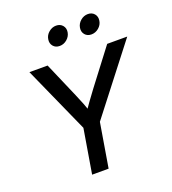

<svg xmlns="http://www.w3.org/2000/svg" viewBox="-164 -1063 1061 1186"><g transform="rotate(-20 366.0 -470.5)"><path d="M236.3 0 284.7 -290.5 88.9 -727.5H208.5L308.1 -497.1Q323.2 -462.9 336.2 -429.2Q349.1 -395.5 361.8 -357.9H326.2Q350.6 -395.5 375 -429.4Q399.4 -463.4 424.8 -497.1L600.1 -727.5H731.9L393.1 -290.5L344.7 0ZM529.3 -815.4Q502.4 -815.4 487.1 -833.7Q471.7 -852.1 476.1 -878.4Q480.5 -904.8 502 -923.1Q523.4 -941.4 550.3 -941.4Q577.1 -941.4 592.5 -923.1Q607.9 -904.8 603.5 -878.4Q599.6 -852.1 577.9 -833.7Q556.2 -815.4 529.3 -815.4ZM320.8 -815.4Q293.9 -815.4 278.6 -833.7Q263.2 -852.1 267.6 -878.4Q271.5 -904.8 293.2 -923.1Q314.9 -941.4 341.3 -941.4Q368.2 -941.4 383.8 -923.1Q399.4 -904.8 395 -878.4Q390.6 -852.1 369.1 -833.7Q347.7 -815.4 320.8 -815.4Z"/></g></svg>

Font: Inter 28pt Medium
Style: Italic
Weight: 500
Italic angle: -9.3988°
Designer: Rasmus Andersson
Foundry: rsms
Version: Version 4.001;git-66647c0bb